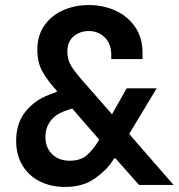

<svg xmlns="http://www.w3.org/2000/svg" viewBox="-20 -733 708 761"><path d="M668 0H531L438 -105H432L426 -95Q402 -58 355 -25Q308 8 237 8Q182 8 138 -14Q94 -36 69 -77.5Q44 -119 44 -175Q44 -244 80.5 -290Q117 -336 176 -358L205 -369V-373L200 -379Q170 -412 149 -448Q128 -484 128 -536Q128 -593 156.5 -633Q185 -673 231.5 -693Q278 -713 332 -713Q388 -713 436.5 -691.5Q485 -670 515 -627Q545 -584 545 -522V-499H421V-515Q421 -560 395 -585Q369 -610 332 -610Q297 -610 272 -589Q247 -568 247 -529Q247 -496 262.5 -471Q278 -446 318 -401L424 -280L482 -383H601L492 -202ZM373 -180 266 -303 234 -292Q199 -279 179.5 -252.5Q160 -226 160 -190Q160 -148 186.5 -122Q213 -96 256 -96Q300 -96 325 -118.5Q350 -141 368 -171Z"/></svg>

Font: Be Vietnam SemiBold
Style: Regular
Weight: 600
Designer: Gabriel Lam
Foundry: TypeRant
Version: Version 4.000